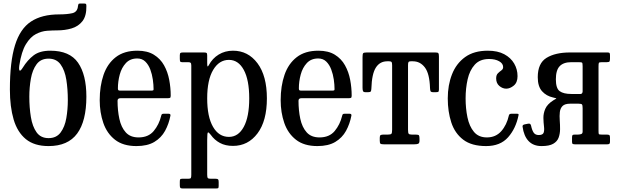

<svg xmlns="http://www.w3.org/2000/svg" viewBox="-20 -817 3510 1087"><path d="M469 -782.5Q470 -727 446.8 -697.2Q423.5 -667.5 385.5 -656.2Q347.5 -645 304 -645Q278.5 -645 246.8 -642.8Q215 -640.5 183.5 -624.2Q152 -608 126.8 -566.8Q101.5 -525.5 89.5 -447.5Q86 -423.5 90.8 -418Q95.5 -412.5 109 -434Q135.5 -477 170.2 -503.5Q205 -530 265 -530Q374.5 -530 421.8 -462Q469 -394 469 -270Q469 -131.5 416.8 -60.8Q364.5 10 255 10Q174.5 10 126.5 -29.2Q78.5 -68.5 57.2 -140.5Q36 -212.5 36 -310Q36 -468 65 -561.2Q94 -654.5 155.5 -695Q217 -735.5 315 -735.5Q359 -735.5 389 -742.2Q419 -749 421.5 -783.5Q423 -792 424.5 -794.5Q426 -797 435.5 -797H456Q465 -797 467 -794.2Q469 -791.5 469 -782.5ZM146 -270Q146 -208 154.8 -154.5Q163.5 -101 187 -68Q210.5 -35 255 -35Q299.5 -35 323.2 -67Q347 -99 355.5 -148.5Q364 -198 364 -250Q364 -312 355.5 -365.5Q347 -419 323.2 -452Q299.5 -485 255 -485Q210.5 -485 187 -453Q163.5 -421 154.8 -371.5Q146 -322 146 -270Z M544.5 -250Q544.5 -330 566.2 -393.2Q588 -456.5 635.2 -493.2Q682.5 -530 758 -530Q814.5 -530 851.2 -507.2Q888 -484.5 908.8 -447.2Q929.5 -410 938 -365Q946.5 -320 946.5 -275.5Q946.5 -265.5 942.8 -263.2Q939 -261 928.5 -261H662Q645.5 -261 645.5 -246.5Q645.5 -191.5 655.8 -144Q666 -96.5 691.8 -67.8Q717.5 -39 764.5 -39Q820 -39 850.2 -75.2Q880.5 -111.5 892.5 -161Q893.5 -166.5 896 -169.8Q898.5 -173 906 -173H935Q946.5 -173 945 -162.5Q936 -115.5 914.5 -76.2Q893 -37 853.8 -13.5Q814.5 10 752.5 10Q677 10 631.2 -25.8Q585.5 -61.5 565 -120.8Q544.5 -180 544.5 -250ZM661.5 -304H835Q844.5 -304 847 -305.5Q849.5 -307 849.5 -312Q849.5 -337 845.2 -366.8Q841 -396.5 830.8 -423.8Q820.5 -451 802.5 -468.5Q784.5 -486 757 -486Q717 -486 692.8 -460Q668.5 -434 658 -395Q647.5 -356 647.5 -316.5Q647.5 -309 650 -306.5Q652.5 -304 661.5 -304Z M998 -485V-504Q998 -515 1002.2 -517.5Q1006.5 -520 1016.5 -520H1134.5Q1146 -520 1149.5 -517.2Q1153 -514.5 1153 -503V-461Q1153 -442.5 1155.2 -441Q1157.5 -439.5 1162 -448Q1182.5 -486.5 1218.2 -508.2Q1254 -530 1299 -530Q1384.5 -530 1437.8 -458.8Q1491 -387.5 1491 -260Q1491 -132.5 1437.8 -61.8Q1384.5 9 1299 9Q1256 9 1225 -7.8Q1194 -24.5 1173 -54Q1161 -70 1157 -67Q1153 -64 1153 -24V172Q1153 187.5 1156.8 191.2Q1160.5 195 1174 195H1200.5Q1211.5 195 1214.8 198.5Q1218 202 1218 214V234.5Q1218 245.5 1215.5 247.8Q1213 250 1202.5 250H1013.5Q1003 250 1000.5 245.8Q998 241.5 998 232V212Q998 202 1000 198.5Q1002 195 1011.5 195H1046Q1058 195 1060.5 190.5Q1063 186 1063 172V-446Q1063 -459 1058.5 -462Q1054 -465 1045.5 -465H1010.5Q1002 -465 1000 -469.5Q998 -474 998 -485ZM1153 -260Q1153 -156 1186 -99Q1219 -42 1276 -42Q1329.5 -42 1360.2 -99Q1391 -156 1391 -260Q1391 -364.5 1360.2 -421.2Q1329.5 -478 1276 -478Q1220.5 -478 1186.8 -421.2Q1153 -364.5 1153 -260Z M1569 -250Q1569 -330 1590.8 -393.2Q1612.5 -456.5 1659.8 -493.2Q1707 -530 1782.5 -530Q1839 -530 1875.8 -507.2Q1912.5 -484.5 1933.2 -447.2Q1954 -410 1962.5 -365Q1971 -320 1971 -275.5Q1971 -265.5 1967.2 -263.2Q1963.5 -261 1953 -261H1686.5Q1670 -261 1670 -246.5Q1670 -191.5 1680.2 -144Q1690.5 -96.5 1716.2 -67.8Q1742 -39 1789 -39Q1844.5 -39 1874.8 -75.2Q1905 -111.5 1917 -161Q1918 -166.5 1920.5 -169.8Q1923 -173 1930.5 -173H1959.5Q1971 -173 1969.5 -162.5Q1960.5 -115.5 1939 -76.2Q1917.5 -37 1878.2 -13.5Q1839 10 1777 10Q1701.5 10 1655.8 -25.8Q1610 -61.5 1589.5 -120.8Q1569 -180 1569 -250ZM1686 -304H1859.5Q1869 -304 1871.5 -305.5Q1874 -307 1874 -312Q1874 -337 1869.8 -366.8Q1865.5 -396.5 1855.2 -423.8Q1845 -451 1827 -468.5Q1809 -486 1781.5 -486Q1741.5 -486 1717.2 -460Q1693 -434 1682.5 -395Q1672 -356 1672 -316.5Q1672 -309 1674.5 -306.5Q1677 -304 1686 -304Z M2130 -20.5V-37.5Q2130 -49.5 2135 -52.2Q2140 -55 2151 -55H2175.5Q2191.5 -55 2195.8 -59.5Q2200 -64 2200 -82.5V-447.5Q2200 -462 2196.5 -466Q2193 -470 2183 -470H2172.5Q2130.5 -470 2107.8 -434.2Q2085 -398.5 2082.5 -315.5Q2082 -304 2079.2 -299.5Q2076.5 -295 2063.5 -295H2049.5Q2037 -295 2034.8 -302.2Q2032.5 -309.5 2032.5 -320.5V-493.5Q2032.5 -511 2036 -515.5Q2039.5 -520 2056.5 -520H2444Q2458.5 -520 2461.8 -515.8Q2465 -511.5 2465 -496.5V-310.5Q2465 -299.5 2461.2 -297.2Q2457.5 -295 2446 -295H2434Q2420 -295 2417.5 -300.8Q2415 -306.5 2414.5 -318.5Q2412 -400 2385.5 -435Q2359 -470 2317.5 -470H2305.5Q2296 -470 2293 -466Q2290 -462 2290 -448.5V-83.5Q2290 -64.5 2293.8 -59.8Q2297.5 -55 2312 -55H2334Q2349 -55 2352 -50.5Q2355 -46 2355 -30.5V-21Q2355 -6 2347.2 -3Q2339.5 0 2326 0H2153Q2138.5 0 2134.2 -3.2Q2130 -6.5 2130 -20.5Z M2515 -260Q2515 -335 2539 -396.2Q2563 -457.5 2613.2 -493.8Q2663.5 -530 2741.5 -530Q2797.5 -530 2834.8 -510Q2872 -490 2891 -457.2Q2910 -424.5 2910 -386Q2910 -350 2888.8 -332.5Q2867.5 -315 2846 -315Q2825.5 -315 2807.2 -330.2Q2789 -345.5 2789 -373Q2789 -392.5 2798.8 -402Q2808.5 -411.5 2818.5 -418.5Q2828.5 -425.5 2828.5 -437Q2828.5 -457.5 2806 -470.2Q2783.5 -483 2749 -483Q2697 -483 2668 -451Q2639 -419 2627.5 -368Q2616 -317 2616 -260Q2616 -203 2626.5 -152.5Q2637 -102 2663.2 -70.5Q2689.5 -39 2736.5 -39Q2786.5 -39 2817.8 -74.2Q2849 -109.5 2861 -163.5Q2863 -173 2875 -173H2906Q2913.5 -173 2915 -171.5Q2916.5 -170 2915.5 -164Q2900.5 -89.5 2856.5 -39.8Q2812.5 10 2732 10Q2650 10 2602.5 -26.2Q2555 -62.5 2535 -123.8Q2515 -185 2515 -260Z M2938.5 -100Q2937 -110.5 2951 -113L2971 -117Q2983.5 -119 2986.5 -106Q2992 -80 3001.2 -66.2Q3010.5 -52.5 3030 -52.5Q3053 -52.5 3057.8 -65.8Q3062.5 -79 3059.8 -101Q3057 -123 3056.5 -149Q3056 -175 3067.2 -201Q3078.5 -227 3112 -248.5Q3125.5 -257 3129.2 -258.8Q3133 -260.5 3111.5 -265Q3073 -273.5 3048.8 -300.5Q3024.5 -327.5 3024.5 -380Q3024.5 -459 3074.2 -489.5Q3124 -520 3207 -520H3419.5Q3429 -520 3431.2 -516.5Q3433.5 -513 3433.5 -503V-487.5Q3433.5 -474 3431 -469.5Q3428.5 -465 3415.5 -465H3388Q3372.5 -465 3370.5 -461Q3368.5 -457 3368.5 -441V-76.5Q3368.5 -61.5 3370.2 -58.2Q3372 -55 3387.5 -55H3415.5Q3426 -55 3429.8 -52Q3433.5 -49 3433.5 -37.5V-16Q3433.5 -6.5 3430.5 -3.2Q3427.5 0 3418 0H3235Q3225.5 0 3222 -2.5Q3218.5 -5 3218.5 -14.5V-37Q3218.5 -48 3221 -51.5Q3223.5 -55 3234 -55H3251Q3261 -55 3269.8 -57.8Q3278.5 -60.5 3278.5 -72V-204Q3278.5 -220.5 3275.2 -225.2Q3272 -230 3255.5 -230H3208.5Q3178 -230 3165 -217Q3152 -204 3149.5 -182.5Q3147 -161 3149 -135.5Q3151 -110 3150.8 -84.5Q3150.5 -59 3142.5 -37.5Q3134.5 -16 3112 -3Q3089.5 10 3046 10Q2999.5 10 2972.5 -18.5Q2945.5 -47 2938.5 -100ZM3267.5 -285Q3273 -285 3275.8 -289.8Q3278.5 -294.5 3278.5 -299V-441.5Q3278.5 -459 3275.5 -462Q3272.5 -465 3255 -465H3214.5Q3170.5 -465 3148.8 -442.5Q3127 -420 3127 -368Q3127 -316.5 3148.8 -300.8Q3170.5 -285 3214.5 -285Z"/></svg>

Font: Besley* Narrow
Style: Regular
Weight: 400
Width: 4
Designer: Owen Earl
Foundry: indestructible type*
Version: Version 3.000; ttfautohint (v1.8.3)